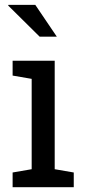

<svg xmlns="http://www.w3.org/2000/svg" viewBox="-20 -782 358 802"><path d="M32.7 0V-61.5L112.3 -75.2V-452.6L32.7 -466.3V-528.3H208.5V-75.2L288.1 -61.5V0ZM217.3 -628.9H145.5L14.2 -758.8L15.1 -761.7H127.4Z"/></svg>

Font: Roboto Slab
Style: Regular
Weight: 400
Designer: Google
Version: Version 2.000; ttfautohint (v1.8.1.43-b0c9)